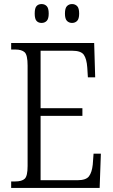

<svg xmlns="http://www.w3.org/2000/svg" viewBox="-20 -926 555 946"><path d="M35 0V-32H55Q88 -32 102 -45.5Q116 -59 116 -108V-603Q116 -655 101.5 -668.5Q87 -682 55 -682H35V-714H444L449 -545H413L410 -593Q407 -636 393 -656Q379 -676 336 -676H180V-393H386V-355H180V-38H361Q404 -38 418.5 -57.5Q433 -77 437 -115L441 -169H477L471 0ZM335 -813Q320 -813 310 -823Q300 -833 300 -859Q300 -886 310 -896Q320 -906 335 -906Q350 -906 360 -896Q370 -886 370 -859Q370 -833 360 -823Q350 -813 335 -813ZM185 -813Q169 -813 160 -823Q151 -833 151 -859Q151 -886 160 -896Q169 -906 185 -906Q200 -906 210 -896Q220 -886 220 -859Q220 -833 210 -823Q200 -813 185 -813Z"/></svg>

Font: Noto Serif Lao Condensed Light
Style: Regular
Weight: 300
Width: 3
Designer: Monotype Design Team
Foundry: Monotype Imaging Inc.
Version: Version 2.003; ttfautohint (v1.8.4.7-5d5b)